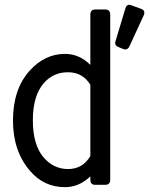

<svg xmlns="http://www.w3.org/2000/svg" viewBox="-20 -772 626 802"><path d="M519.5 -752Q522.9 -752 528.3 -750L568.8 -735.4Q583 -730.5 583 -719.2Q583 -713.9 580.1 -707.5L521 -579.1Q514.6 -565.4 503.4 -565.4Q499.5 -565.4 494.6 -567.4L475.1 -575.2Q460.9 -581.1 460.9 -591.8Q460.9 -594.7 462.4 -599.6L503.9 -737.3Q508.3 -752 519.5 -752ZM377.9 0Q357.4 0 357.4 -21.5V-35.2Q310.1 9.8 251.5 9.8Q163.6 9.8 105.5 -58.1Q34.2 -140.6 34.2 -268.6Q34.2 -400.4 105 -478Q168 -546.9 251.5 -546.9Q311 -546.9 357.4 -501V-710.9Q357.4 -732.4 377.9 -732.4H419.4Q440.4 -732.4 440.4 -710.9V-21.5Q440.4 0 419.4 0ZM357.4 -418Q325.2 -470.2 263.7 -470.2Q202.1 -470.2 162.6 -424.3Q117.2 -371.6 117.2 -269.8Q117.2 -168 161.1 -115.7Q203.1 -65.9 264.6 -65.9Q325.2 -65.9 357.4 -120.1Z"/></svg>

Font: Simply Mono
Style: Book
Weight: 400
Designer: Wojciech Kalinowski "wmk69" (wmk69@o2.pl)
Foundry: Wojciech Kalinowski "wmk69" (wmk69@o2.pl)
Version: Version 1.0.0